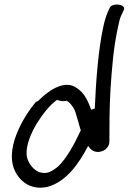

<svg xmlns="http://www.w3.org/2000/svg" viewBox="-20 -761 581 867"><path d="M408 -271C403 -270 397 -268 392 -265C379 -300 363 -340 329 -362C270 -408 190 -344 152 -305C149 -303 144 -302 142 -301C91 -240 -13 -79 57 28C78 61 122 98 193 83H194C280 60 337 -24 378 -102C386 -90 400 -73 426 -75C458 -78 475 -102 474 -123C474 -196 474 -276 479 -358C485 -448 492 -547 514 -644C518 -664 522 -680 527 -690L538 -714C554 -741 491 -751 476 -727L466 -705C459 -688 452 -667 447 -642C423 -534 413 -388 408 -271ZM100 -64C98 -110 122 -163 146 -203C171 -244 205 -287 236 -309L237 -310C251 -305 265 -302 281 -306C298 -297 315 -273 321 -253L335 -206C338 -196 340 -185 345 -173C317 -112 280 -44 241 -8C211 15 190 28 154 15C127 3 102 -31 100 -64Z"/></svg>

Font: Stray Cat
Style: ExBdObl
Weight: 800
Version: Version 1.0